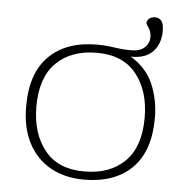

<svg xmlns="http://www.w3.org/2000/svg" viewBox="-49 -696 722 753"><g transform="rotate(5 312.0 -319.0)"><path d="M566 -597.5Q566 -548 537.2 -516.8Q508.5 -485.5 450 -486.5Q513.5 -448 539.2 -386.8Q565 -325.5 565 -255Q565 -124 497.2 -57Q429.5 10 308.5 10Q233.5 10 177.2 -21.2Q121 -52.5 89.5 -112.2Q58 -172 58 -257Q58 -388.5 126 -455.2Q194 -522 314.5 -522Q343 -522 363 -519.2Q383 -516.5 402.8 -514Q422.5 -511.5 449.5 -511.5Q484 -511.5 502 -528.5Q520 -545.5 520 -568.5Q520 -589.5 509.8 -604.8Q499.5 -620 499.5 -623Q499.5 -633.5 508.5 -641Q517.5 -648.5 532 -648.5Q547.5 -648.5 556.8 -637Q566 -625.5 566 -597.5ZM306.5 -22Q408 -22 466.5 -80Q525 -138 525 -252Q525 -358 472.2 -424Q419.5 -490 316.5 -490Q215.5 -490 156.8 -432Q98 -374 98 -260Q98 -154.5 150.8 -88.2Q203.5 -22 306.5 -22Z"/></g></svg>

Font: Newsreader 6pt ExtraLight
Style: Regular
Weight: 275
Designer: Hugues Gentile
Foundry: Production Type
Version: Version 1.003; ttfautohint (v1.8.3)